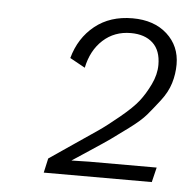

<svg xmlns="http://www.w3.org/2000/svg" viewBox="-38 -773 471 478"><g transform="rotate(5 197.0 -534.0)"><path d="M88 -333 96 -369Q112 -380 154 -408.5Q196 -437 215 -450Q234 -463 265 -488.5Q296 -514 310.5 -532.5Q325 -551 337 -576Q349 -601 349 -625Q349 -661 329 -679.5Q309 -698 274 -698Q233 -698 204.5 -672Q176 -646 167 -602L129 -623Q143 -674 181 -704.5Q219 -735 275 -735Q329 -735 361.5 -705.5Q394 -676 394 -630Q394 -606 387 -583Q380 -560 363 -538Q346 -516 332.5 -500Q319 -484 290 -462.5Q261 -441 247 -431Q233 -421 198 -398Q163 -375 154 -369Q161 -369 176.5 -369.5Q192 -370 198 -370H367L358 -333Z"/></g></svg>

Font: Elaine Sans Light
Style: Italic
Weight: 300
Italic angle: -13°
Designer: Wei Huang
Foundry: Wei Huang
Version: Version 2.001;December 24, 2019;FontCreator 12.0.0.2547 64-b